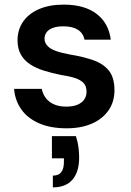

<svg xmlns="http://www.w3.org/2000/svg" viewBox="-20 -544 566 832"><path d="M269 12Q198 12 148.5 -10Q99 -32 72 -70.5Q45 -109 41 -159H161Q165 -138 177.5 -120.5Q190 -103 212.5 -92.5Q235 -82 267 -82Q297 -82 316.5 -90.5Q336 -99 345.5 -113.5Q355 -128 355 -146Q355 -171 342 -184.5Q329 -198 304.5 -206Q280 -214 245 -219Q206 -227 171.5 -237.5Q137 -248 111 -265Q85 -282 70.5 -307.5Q56 -333 56 -370Q56 -415 80 -450Q104 -485 149 -504.5Q194 -524 256 -524Q346 -524 398.5 -484Q451 -444 460 -372H346Q341 -400 317.5 -415Q294 -430 255 -430Q215 -430 194 -415.5Q173 -401 173 -376Q173 -360 184.5 -346.5Q196 -333 220 -324Q244 -315 282 -308Q343 -298 386 -282.5Q429 -267 452.5 -237Q476 -207 476 -153Q476 -103 450.5 -66Q425 -29 378.5 -8.5Q332 12 269 12ZM209 268V217Q234 217 245.5 202Q257 187 257 157V142H205V46H309Q317 70 320 94Q323 118 323 138Q323 201 294 234.5Q265 268 209 268Z"/></svg>

Font: DM Sans 12pt SemiBold
Style: Regular
Weight: 600
Version: Version 4.004;gftools[0.9.30]